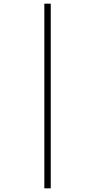

<svg xmlns="http://www.w3.org/2000/svg" viewBox="-20 -782 522 1048"><path d="M222 -762H257V246H222Z"/></svg>

Font: Noto Sans Khmer UI SemiCondensed ExtraLight
Style: Regular
Weight: 200
Width: 4
Designer: Danh Hong and the Monotype Design Team
Foundry: Monotype Imaging Inc.
Version: Version 2.002; ttfautohint (v1.8.4.7-5d5b)